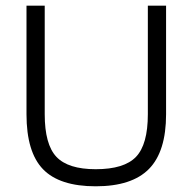

<svg xmlns="http://www.w3.org/2000/svg" viewBox="-20 -647 677 674"><path d="M499 -246V-627H563V-246Q563 -115 503 -54Q443 7 316 7Q189 7 131 -53Q73 -113 73 -246V-627H137V-246Q137 -140 178 -96.5Q219 -53 316 -53Q416 -53 457.5 -96.5Q499 -140 499 -246Z"/></svg>

Font: Blinker Light
Style: Regular
Weight: 300
Designer: Juergen Huber
Foundry: supertype
Version: Version 1.017;hotconv 1.0.117;makeotfexe 2.5.65602